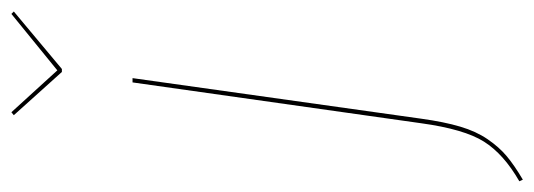

<svg xmlns="http://www.w3.org/2000/svg" viewBox="-372 -448 970 349"><g transform="rotate(-90 113.5 -273.0)"><path d="M263.2 -737.8 267.6 -733.4 163.1 -646H157.7L79.1 -733.4L84.5 -737.8L160.6 -654.3ZM-38.1 191.9 -41 185.5Q8.3 157.2 31 121.3Q53.7 85.4 64.5 6.8L138.7 -517.6H146.5L72.8 6.8Q66.9 49.3 58.3 78.1Q49.8 106.9 35.4 127.9Q21 148.9 4.6 162.6Q-11.7 176.3 -38.1 191.9Z"/></g></svg>

Font: Fira Sans Compressed Eight
Style: Italic
Weight: 100
Width: 3
Italic angle: -8°
Designer: Carrois Corporate & Edenspiekermann AG
Foundry: Carrois Corporate GbR & Edenspiekermann AG
Version: Version 4.203;PS 004.203;hotconv 1.0.88;makeotf.lib2.5.64775